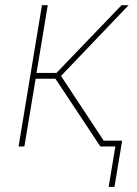

<svg xmlns="http://www.w3.org/2000/svg" viewBox="-20 -566 530 742"><path d="M51.8 0 142.1 -545.9H164.6L121.1 -284.2H198.2L449.7 -545.9H477.1L215.8 -272.5L395.5 0H367.7L194.3 -261.7H117.7L74.2 0ZM399.9 156.2 425.8 0H373L377 -22.5H452.1L422.4 156.2Z"/></svg>

Font: Inter Thin
Style: Italic
Weight: 250
Italic angle: -9.3988°
Designer: Rasmus Andersson
Foundry: rsms
Version: Version 4.001;git-66647c0bb